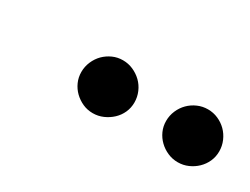

<svg xmlns="http://www.w3.org/2000/svg" viewBox="-28 -823 461 354"><g transform="rotate(30 202.0 -646.0)"><path d="M223.5 -644.5Q223.5 -633 219 -623Q214.5 -613 206.5 -605.5Q198.5 -598 188.2 -593.5Q178 -589 166.5 -589Q155 -589 145 -593.5Q135 -598 127.2 -605.5Q119.5 -613 115 -623Q110.5 -633 110.5 -644.5Q110.5 -656 115 -666.5Q119.5 -677 127.2 -684.8Q135 -692.5 145 -697Q155 -701.5 166.5 -701.5Q178 -701.5 188.2 -697Q198.5 -692.5 206.5 -684.8Q214.5 -677 219 -666.5Q223.5 -656 223.5 -644.5ZM404 -644.5Q404 -633 399.5 -623Q395 -613 387.2 -605.5Q379.5 -598 369.2 -593.5Q359 -589 347.5 -589Q336 -589 325.8 -593.5Q315.5 -598 307.8 -605.5Q300 -613 295.5 -623Q291 -633 291 -644.5Q291 -656 295.5 -666.5Q300 -677 307.8 -684.8Q315.5 -692.5 325.8 -697Q336 -701.5 347.5 -701.5Q359 -701.5 369.2 -697Q379.5 -692.5 387.2 -684.8Q395 -677 399.5 -666.5Q404 -656 404 -644.5Z"/></g></svg>

Font: Lato
Style: Italic
Weight: 400
Italic angle: -7°
Designer: Lukasz Dziedzic
Foundry: tyPoland Lukasz Dziedzic
Version: Version 2.007; 2014-02-27